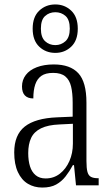

<svg xmlns="http://www.w3.org/2000/svg" viewBox="-20 -834 503 864"><path d="M170 10Q134 10 105.5 -7Q77 -24 60.5 -59.5Q44 -95 44 -148Q44 -227 91.5 -264.5Q139 -302 237 -306L307 -309V-372Q307 -415 300 -444.5Q293 -474 274 -490Q255 -506 219 -506Q185 -506 166 -492.5Q147 -479 138.5 -453.5Q130 -428 130 -391Q105 -391 92 -404.5Q79 -418 79 -445Q79 -474 96 -496.5Q113 -519 145.5 -531.5Q178 -544 222 -544Q296 -544 332.5 -504.5Q369 -465 369 -372V-110Q369 -77 373.5 -60.5Q378 -44 389.5 -38Q401 -32 421 -32H424V0H322L313 -91H308Q293 -63 275 -40Q257 -17 232.5 -3.5Q208 10 170 10ZM185 -31Q222 -31 249.5 -52.5Q277 -74 292.5 -109.5Q308 -145 308 -188V-277L248 -274Q196 -272 164.5 -256.5Q133 -241 120 -213Q107 -185 107 -145Q107 -111 115 -85.5Q123 -60 140.5 -45.5Q158 -31 185 -31ZM229 -596Q186 -596 156.5 -624Q127 -652 127 -705Q127 -758 156.5 -786Q186 -814 229 -814Q271 -814 300.5 -786Q330 -758 330 -705Q330 -652 300.5 -624Q271 -596 229 -596ZM229 -631Q255 -631 274.5 -648.5Q294 -666 294 -705Q294 -745 275 -762Q256 -779 229 -779Q202 -779 183 -762Q164 -745 164 -705Q164 -666 183 -648.5Q202 -631 229 -631Z"/></svg>

Font: Noto Serif Ethiopic Condensed Light
Style: Regular
Weight: 300
Width: 3
Designer: Monotype Design Team
Foundry: Monotype Imaging Inc.
Version: Version 2.102